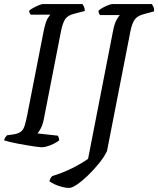

<svg xmlns="http://www.w3.org/2000/svg" viewBox="-30 -724 778 944"><path d="M174 0Q167 0 149 -2.5Q131 -5 107 -9Q83 -13 59 -17.5Q35 -22 16.5 -26.5Q-2 -31 -10 -34Q-8 -42 -3.5 -49Q1 -56 5 -59L35 -63Q60 -67 72.5 -76.5Q85 -86 91.5 -107Q98 -128 105 -164L185 -573Q195 -620 205.5 -635.5Q216 -651 218 -652H121Q119 -655 116.5 -659Q114 -663 113 -671Q120 -678 134 -685.5Q148 -693 161.5 -698.5Q175 -704 180 -704H375Q379 -700 383 -690.5Q387 -681 387 -670L337 -657Q303 -649 290.5 -630Q278 -611 270 -571L185 -136Q180 -111 170.5 -93Q161 -75 154 -68L254 -57Q257 -53 259 -46Q261 -39 261 -34Q245 -21 219 -10.5Q193 0 174 0ZM310 200Q296 200 277 195.5Q258 191 240.5 183Q223 175 213 167Q215 158 219 151.5Q223 145 226 142Q281 125 326.5 102Q372 79 403 57L525 -568Q533 -610 544 -628Q555 -646 559 -650H462Q459 -653 456.5 -659Q454 -665 454 -671Q462 -679 476 -686.5Q490 -694 503 -699Q516 -704 522 -704H717Q719 -700 724 -690.5Q729 -681 727 -668L679 -655Q646 -647 632.5 -628Q619 -609 611 -569L496 19Q482 48 456.5 79.5Q431 111 402.5 138.5Q374 166 349 183Q324 200 310 200Z"/></svg>

Font: Texturina 12pt Medium
Style: Italic
Weight: 500
Italic angle: -11°
Designer: Guillermo Torres Carreño
Foundry: Omnibus-Type
Version: Version 1.002